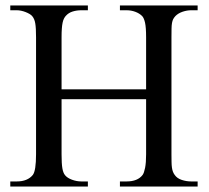

<svg xmlns="http://www.w3.org/2000/svg" viewBox="-20 -682 763 702"><path d="M418.5 0V-18.6H442.9Q483.4 -18.6 501.5 -42.5Q506.8 -49.8 510.5 -68.4Q514.2 -86.9 514.2 -117.7V-319.3H205.1V-117.7Q205.1 -84 208 -66.9Q210.9 -49.8 217.8 -41.5Q226.1 -31.2 243.2 -24.9Q260.3 -18.6 277.3 -18.6H301.3V0H17.6V-18.6H41.5Q80.6 -18.6 100.1 -42.5Q111.8 -58.1 111.8 -117.7V-545.4Q111.8 -563 111.1 -575.4Q110.4 -587.9 108.9 -596.7Q107.4 -605.5 104.7 -611.6Q102.1 -617.7 98.1 -622.6Q94.7 -627 88.1 -630.9Q81.5 -634.8 73.5 -637.9Q65.4 -641.1 57.1 -642.8Q48.8 -644.5 41.5 -644.5H17.6V-662.1H301.3V-644.5H277.3Q260.7 -644.5 245.6 -639.9Q230.5 -635.3 220.2 -623.5Q216.8 -619.6 213.9 -614Q210.9 -608.4 209 -599.4Q207 -590.3 206.1 -577.4Q205.1 -564.5 205.1 -545.4V-355.5H514.2V-545.4Q514.2 -581.5 510.3 -599.1Q506.3 -616.7 499.5 -623.5Q489.7 -633.3 474.6 -638.9Q459.5 -644.5 442.9 -644.5H418.5V-662.1H702.6V-644.5H678.7Q664.1 -644.5 647.9 -639.2Q631.8 -633.8 621.6 -623.5Q616.2 -617.7 613.3 -612.1Q610.4 -606.4 608.9 -598.1Q607.4 -589.8 607.2 -577.4Q606.9 -564.9 606.9 -545.4V-117.7Q606.9 -101.6 607.2 -89.8Q607.4 -78.1 608.6 -69.3Q609.9 -60.5 612.3 -54.2Q614.7 -47.9 618.7 -42.5Q627.4 -29.8 644.5 -24.2Q661.6 -18.6 678.7 -18.6H702.6V0Z"/></svg>

Font: Doulos SIL Viet
Style: Regular
Weight: 400
Designer: Walt Agee, Victor Gaultney, Peter Martin, Debbi Hosken, Becca Hirsbrunner
Foundry: SIL International
Version: Version 5.000